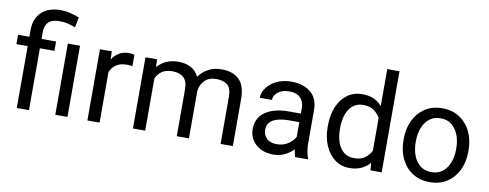

<svg xmlns="http://www.w3.org/2000/svg" viewBox="-64 -1077 3576 1403"><g transform="rotate(10 1724.0 -375.0)"><path d="M189.5 0H99.1V-459H15.6V-528.3H99.1V-574.2Q99.1 -664.6 150.9 -712.4Q202.6 -760.3 292.5 -760.3Q327.6 -760.3 361.3 -751.7Q395 -743.2 430.7 -730.5L415.5 -654.3Q393.1 -663.1 363.5 -671.1Q334 -679.2 298.8 -679.2Q240.7 -679.2 215.1 -653.1Q189.5 -627 189.5 -574.2V-528.3H297.4V-459H189.5ZM475.1 -528.3V0H384.8V-528.3Z M878.4 -531.2 877.9 -447.3Q857.9 -451.2 834 -451.2Q787.6 -451.2 757.8 -430.4Q728 -409.7 713.4 -375V0H623V-528.3H710.9L712.9 -467.8Q732.9 -500 763.9 -519Q794.9 -538.1 838.4 -538.1Q848.1 -538.1 860.8 -535.9Q873.5 -533.7 878.4 -531.2Z M1173.3 -461.9Q1125 -461.9 1095.7 -441.4Q1066.4 -420.9 1051.8 -387.2V0H960.9V-528.3H1046.9L1049.3 -470.7Q1076.2 -502.4 1115.2 -520.3Q1154.3 -538.1 1205.6 -538.1Q1256.3 -538.1 1296.1 -517.8Q1335.9 -497.6 1356.9 -453.1Q1383.3 -491.2 1425.5 -514.6Q1467.8 -538.1 1524.9 -538.1Q1609.9 -538.1 1656 -492.7Q1702.1 -447.3 1702.1 -347.2V0H1611.3V-348.1Q1611.3 -414.6 1580.8 -438.2Q1550.3 -461.9 1498.5 -461.9Q1443.8 -461.9 1412.6 -429.4Q1381.3 -397 1376.5 -350.6V0H1286.1V-347.7Q1286.1 -409.7 1255.4 -435.8Q1224.6 -461.9 1173.3 -461.9Z M2165 0Q2160.6 -9.8 2157.5 -24.7Q2154.3 -39.6 2152.3 -55.7Q2127 -28.8 2088.9 -9.5Q2050.8 9.8 2002 9.8Q1948.2 9.8 1908 -11.2Q1867.7 -32.2 1845.5 -67.6Q1823.2 -103 1823.2 -147Q1823.2 -231.9 1887.7 -276.1Q1952.1 -320.3 2061 -320.3H2150.4V-362.3Q2150.4 -409.2 2122.3 -437.3Q2094.2 -465.3 2039.1 -465.3Q1987.8 -465.3 1956.3 -440.2Q1924.8 -415 1924.8 -381.8H1834.5Q1834.5 -419.9 1860.4 -455.8Q1886.2 -491.7 1933.3 -514.9Q1980.5 -538.1 2044.4 -538.1Q2130.4 -538.1 2185.5 -494.1Q2240.7 -450.2 2240.7 -361.3V-115.2Q2240.7 -88.9 2245.4 -59.1Q2250 -29.3 2259.3 -7.8V0ZM2015.1 -69.3Q2064 -69.3 2099.9 -93.8Q2135.7 -118.2 2150.4 -147.9V-256.8H2075.7Q1998 -256.8 1956.1 -232.7Q1914.1 -208.5 1914.1 -159.2Q1914.1 -121.6 1939.5 -95.5Q1964.8 -69.3 2015.1 -69.3Z M2360.4 -258.3V-268.6Q2360.4 -349.1 2386.5 -409.9Q2412.6 -470.7 2459.5 -504.4Q2506.3 -538.1 2569.3 -538.1Q2617.2 -538.1 2653.6 -522Q2689.9 -505.9 2715.8 -475.6V-750H2806.6V0H2723.6L2719.2 -56.6Q2693.4 -24.9 2655.8 -7.6Q2618.2 9.8 2568.4 9.8Q2506.3 9.8 2459.5 -25.1Q2412.6 -60.1 2386.5 -120.6Q2360.4 -181.2 2360.4 -258.3ZM2451.2 -268.6V-258.3Q2451.2 -206.1 2465.8 -162.4Q2480.5 -118.7 2511.2 -92.8Q2542 -66.9 2590.8 -66.9Q2638.2 -66.9 2668 -88.4Q2697.8 -109.9 2715.8 -143.6V-386.7Q2698.2 -419.4 2668.2 -440.7Q2638.2 -461.9 2591.8 -461.9Q2542.5 -461.9 2511.5 -435.5Q2480.5 -409.2 2465.8 -365.2Q2451.2 -321.3 2451.2 -268.6Z M2922.9 -258.3V-269.5Q2922.9 -346.2 2952.1 -406.7Q2981.4 -467.3 3035.2 -502.7Q3088.9 -538.1 3162.6 -538.1Q3237.3 -538.1 3291.3 -502.7Q3345.2 -467.3 3374.5 -406.7Q3403.8 -346.2 3403.8 -269.5V-258.3Q3403.8 -182.1 3374.5 -121.3Q3345.2 -60.5 3291.5 -25.4Q3237.8 9.8 3163.6 9.8Q3089.4 9.8 3035.4 -25.4Q2981.4 -60.5 2952.1 -121.3Q2922.9 -182.1 2922.9 -258.3ZM3013.2 -269.5V-258.3Q3013.2 -206.1 3029.8 -161.9Q3046.4 -117.7 3079.8 -91.1Q3113.3 -64.5 3163.6 -64.5Q3213.4 -64.5 3246.6 -91.1Q3279.8 -117.7 3296.4 -161.9Q3313 -206.1 3313 -258.3V-269.5Q3313 -321.3 3296.1 -365.5Q3279.3 -409.7 3246.1 -436.8Q3212.9 -463.9 3162.6 -463.9Q3112.8 -463.9 3079.6 -436.8Q3046.4 -409.7 3029.8 -365.5Q3013.2 -321.3 3013.2 -269.5Z"/></g></svg>

Font: Vazirmatn RD
Style: Regular
Weight: 400
Designer: Saber Rastikerdar
Foundry: Saber Rastikerdar
Version: Version 32.102